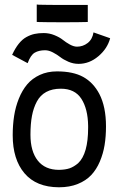

<svg xmlns="http://www.w3.org/2000/svg" viewBox="-20 -814 558 834"><path d="M361.3 -792.5V-718.3H353Q324.7 -717.3 254.4 -717.3Q181.6 -717.3 148.4 -718.3L139.6 -718.8V-794.4L148.9 -793.5Q180.7 -792.5 272.9 -792.5Q272.9 -792.5 353 -792.5ZM169.9 -670.4Q194.3 -670.4 216.8 -661.1Q239.3 -651.9 252.9 -640.9Q266.6 -629.9 283.4 -620.6Q300.3 -611.3 314.5 -611.3Q340.3 -611.3 360.8 -627.2Q381.3 -643.1 386.2 -673.3L458.5 -647.9Q446.3 -602.5 407.2 -569.6Q368.2 -536.6 321.3 -536.6Q298.3 -536.6 276.9 -545.9Q255.4 -555.2 241.5 -566.2Q227.5 -577.1 209.7 -586.4Q191.9 -595.7 175.8 -595.7Q148.9 -595.7 130.9 -585.2Q112.8 -574.7 100.1 -539.6L32.7 -575.7Q45.9 -604.5 61.5 -624Q77.1 -643.6 95.2 -653.3Q113.3 -663.1 130.6 -666.7Q147.9 -670.4 169.9 -670.4ZM319.3 -105Q362.8 -146 362.8 -258.8Q362.8 -258.8 362.8 -267.6Q361.8 -340.8 333.5 -384.8Q305.2 -428.7 244.1 -428.7Q207 -428.7 180.9 -414.6Q154.8 -400.4 140.1 -373Q125.5 -345.7 118.9 -310.8Q112.3 -275.9 112.3 -229Q112.3 -156.7 144 -116.5Q175.8 -76.2 236.3 -76.2Q264.2 -76.7 282.5 -83Q300.8 -89.4 319.3 -105ZM235.4 -0.5Q137.7 -1 86.4 -61.3Q35.2 -121.6 35.2 -226.6Q35.2 -271 41.3 -310.3Q47.4 -349.6 61.8 -385.5Q76.2 -421.4 97.9 -447.3Q119.6 -473.1 152.8 -488.5Q186 -503.9 227.5 -503.9Q297.9 -503.9 341.6 -479.7Q385.3 -455.6 411.6 -405.8Q440.4 -350.1 440.4 -265.1Q440.4 -221.2 434.3 -183.8Q428.2 -146.5 413.6 -112.1Q398.9 -77.6 376.2 -53.5Q353.5 -29.3 317.9 -14.9Q282.2 -0.5 236.3 -0.5Z"/></svg>

Font: Fantasque Sans Mono
Style: Regular
Weight: 400
Monospace: yes
Designer: Jany Belluz
Version: Version 1.8.0 ; ttfautohint (v1.8.2)